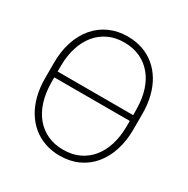

<svg xmlns="http://www.w3.org/2000/svg" viewBox="-165 -867 999 1021"><g transform="rotate(30 334.5 -356.0)"><path d="M333 -720.7Q382.8 -720.7 425 -706.1Q467.3 -691.4 500.5 -663.8Q533.7 -636.2 557.1 -597.2Q580.6 -558.1 592.8 -509Q605 -460 605 -402.8V-308.1Q605 -236.8 585.9 -178.2Q566.9 -119.6 531.5 -77.6Q496.1 -35.6 446.3 -12.9Q396.5 9.8 334 9.8Q285.2 9.8 243.2 -4.9Q201.2 -19.5 167.7 -47.1Q134.3 -74.7 110.6 -113.8Q86.9 -152.8 74.5 -201.9Q62 -251 62 -308.1V-402.8Q62 -474.6 81.3 -533Q100.6 -591.3 136.2 -633.3Q171.9 -675.3 221.9 -698Q272 -720.7 333 -720.7ZM333 -684.1Q279.3 -684.1 237.1 -664.3Q194.8 -644.5 165 -608.4Q135.3 -572.3 119.1 -522.5Q103 -472.7 102.1 -412.1Q102.1 -402.3 102.1 -392.3Q102.1 -382.3 102.1 -372.6H565.9Q565.9 -382.3 565.9 -392.1Q565.9 -401.9 565.4 -411.6Q564.5 -472.7 548.8 -522.5Q533.2 -572.3 503.2 -608.4Q473.1 -644.5 430.4 -664.3Q387.7 -684.1 333 -684.1ZM334 -26.9Q388.7 -26.9 431.2 -46.6Q473.6 -66.4 503.4 -102.5Q533.2 -138.7 549.1 -189Q564.9 -239.3 565.4 -300.3Q565.4 -309.6 565.7 -318.6Q565.9 -327.6 565.9 -336.9H102.1Q102.1 -327.1 102.1 -317.6Q102.1 -308.1 102.5 -298.8Q103.5 -237.8 119.6 -188Q135.7 -138.2 165.5 -102.3Q195.3 -66.4 238 -46.6Q280.8 -26.9 334 -26.9Z"/></g></svg>

Font: Roboto ExtraLight
Style: Regular
Weight: 250
Designer: Christian Robertson
Foundry: Google
Version: Version 3.009; 2024